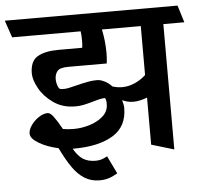

<svg xmlns="http://www.w3.org/2000/svg" viewBox="-77 -635 891 845"><g transform="rotate(-5 368.5 -212.0)"><path d="M761.2 -503.9H668.5V49.8L568.8 20V-188Q535.6 -174.8 505.9 -174.8Q482.4 -175.3 458.5 -186Q464.8 -165.5 464.8 -150.9Q464.8 -68.8 401.1 -30.5Q337.4 7.8 228 7.8H223.1Q242.7 42 264.9 55.7Q287.1 69.3 319.8 69.3Q333.5 69.3 344.5 65.9Q355.5 62.5 371.1 54.2L409.2 132.8Q386.7 146 368.4 151.4Q350.1 156.7 329.6 156.7Q292.5 156.7 263.7 138.9Q234.9 121.1 211.2 87.4Q187.5 53.7 161.6 0Q111.8 -10.7 75.9 -32Q40 -53.2 40 -75.2Q40 -92.3 53.7 -111.8Q67.4 -131.3 87.9 -144.8Q108.4 -158.2 127 -158.2Q138.2 -158.2 152.3 -139.6Q166.5 -121.1 188 -82.5Q209 -78.6 236.8 -78.6Q271.5 -78.6 306.9 -89.6Q342.3 -100.6 365.7 -121.8Q389.2 -143.1 389.6 -172.9Q390.1 -183.6 388.2 -192.9Q386.2 -202.1 382.8 -202.1Q366.7 -202.1 331.5 -191.4Q305.7 -184.1 288.1 -180.4Q270.5 -176.8 251.5 -176.8Q195.8 -176.8 155.3 -205.1Q114.7 -233.4 93.8 -271.5Q72.8 -309.6 72.8 -337.4Q72.8 -392.6 106.2 -411.9Q139.6 -431.2 198.2 -431.2H303.7Q305.7 -442.4 305.7 -462.9Q305.7 -488.3 303.2 -503.9H0.5L-25.4 -579.6H737.8ZM568.8 -287.6V-503.9H397Q408.2 -452.1 408.2 -398.9Q408.2 -378.9 405.3 -353H234.9Q198.2 -353 186.8 -339.1Q175.3 -325.2 175.3 -303.2Q175.3 -293.5 178.2 -282.2Q181.2 -271 185.5 -264.2Q188 -259.8 192.9 -258.8Q197.8 -257.8 208 -257.8Q217.8 -257.8 230.7 -260.5Q243.7 -263.2 264.6 -268.6Q296.4 -276.4 315.9 -280Q335.4 -283.7 355.5 -283.7Q369.1 -283.7 383.3 -277.3Q404.3 -268.6 421.4 -250Q442.9 -243.2 465.8 -243.2Q493.2 -243.7 520.3 -255.6Q547.4 -267.6 568.8 -287.6Z"/></g></svg>

Font: Vesper Libre Medium
Style: Regular
Weight: 500
Designer: Robert Keller & Kimya Gandhi
Foundry: Mota Italic
Version: Version 1.058